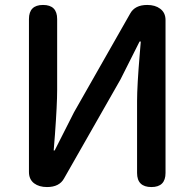

<svg xmlns="http://www.w3.org/2000/svg" viewBox="-20 -756 785 776"><path d="M170 0Q138 0 118 -15Q97 -31 97 -61V-679Q97 -736 154 -736Q211 -736 211 -679V-393Q211 -334 202 -211Q198 -168 197 -148H201L279 -302L506 -701Q525 -736 575 -736Q607 -736 627 -721Q649 -705 649 -675V-368V-57Q649 0 592 0Q534 0 534 -57V-347Q534 -410 545 -540Q548 -572 549 -588H544L467 -435L239 -35Q220 0 170 0Z"/></svg>

Font: GenSenRounded TW M
Style: Regular
Weight: 500
Version: Version 1.501;PS 1;hotconv 16.6.51;makeotf.lib2.5.65220